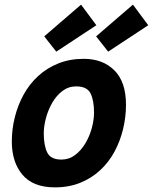

<svg xmlns="http://www.w3.org/2000/svg" viewBox="-20 -794 660 829"><path d="M217 15Q123 15 77 -39.5Q31 -94 31 -183Q31 -236 44 -288Q57 -340 82 -385.5Q107 -431 144.5 -465.5Q182 -500 231.5 -520Q281 -540 342 -540Q424 -540 474 -490Q524 -440 524 -342Q524 -289 511.5 -237Q499 -185 474.5 -139.5Q450 -94 413 -59.5Q376 -25 327 -5Q278 15 217 15ZM245 -105Q278 -105 304 -124.5Q330 -144 348.5 -175Q367 -206 376.5 -241.5Q386 -277 386 -308Q386 -360 371 -390.5Q356 -421 309 -421Q276 -421 250 -401.5Q224 -382 206 -351Q188 -320 178.5 -284.5Q169 -249 169 -218Q169 -166 184 -135.5Q199 -105 245 -105ZM223 -571 171 -637 330 -774 396 -685ZM447 -571 395 -637 554 -774 620 -685Z"/></svg>

Font: Ubuntu Sans Mono
Style: Italic
Weight: 400
Italic angle: -13.5°
Monospace: yes
Designer: Dalton Maag Ltd
Foundry: Dalton Maag Ltd
Version: Version 1.006